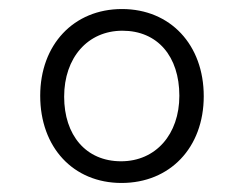

<svg xmlns="http://www.w3.org/2000/svg" viewBox="-20 -533 540 425"><path d="M249 -128C356 -128 431 -206 431 -320C431 -434 357 -513 250 -513C143 -513 69 -434 69 -321C69 -207 142 -128 249 -128ZM248 -176C170 -176 122 -234 122 -319C122 -405 174 -465 251 -465C329 -465 377 -408 377 -321C377 -236 325 -176 248 -176Z"/></svg>

Font: Noto Sans SemiCondensed Light
Style: Regular
Weight: 300
Width: 4
Designer: Monotype Design Team
Foundry: Monotype Imaging Inc.
Version: Version 2.013